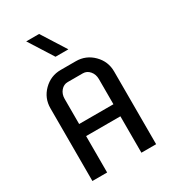

<svg xmlns="http://www.w3.org/2000/svg" viewBox="-210 -988 980 1097"><g transform="rotate(-30 280.0 -440.0)"><path d="M327.1 -720.2H242.2L141.1 -879.9H226.1ZM490.2 0H393.1V-240.2H167V0H69.8V-480Q69.8 -546.4 116.9 -593.3Q164.1 -640.1 230 -640.1H330.1Q396 -640.1 443.1 -593.3Q490.2 -546.4 490.2 -480ZM393.1 -319.8V-485.8Q393.1 -517.1 374.8 -538.6Q356.4 -560.1 330.1 -560.1H230Q203.6 -560.1 185.3 -538.6Q167 -517.1 167 -485.8V-319.8Z"/></g></svg>

Font: Laconic
Style: Regular
Weight: 400
Designer: Robby Woodard
Version: Version 1.000